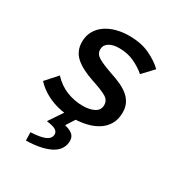

<svg xmlns="http://www.w3.org/2000/svg" viewBox="-171 -631 942 992"><g transform="rotate(30 300.0 -135.0)"><path d="M268 12Q201 12 142.5 -12Q84 -36 46 -78L107 -146Q144 -106 190.5 -87.5Q237 -69 286 -69Q329 -69 355.5 -83.5Q382 -98 382 -128Q382 -157 355 -172.5Q328 -188 270 -207Q194 -232 156.5 -266Q119 -300 119 -354Q119 -391 135 -419Q151 -447 178 -465.5Q205 -484 240.5 -493.5Q276 -503 315 -503Q387 -503 438 -479Q489 -455 522 -423L462 -359Q432 -385 392 -403.5Q352 -422 304 -422Q265 -422 242.5 -407.5Q220 -393 220 -367Q220 -340 247 -324Q274 -308 332 -288Q366 -277 394 -264Q422 -251 442 -234Q462 -217 473 -194.5Q484 -172 484 -142Q484 -101 467 -72Q450 -43 421 -24.5Q392 -6 352.5 3Q313 12 268 12ZM123 233 122 184Q181 181 207.5 169Q234 157 236 134Q237 117 222.5 107Q208 97 167 92L235 -9H305L259 63Q296 72 310 88Q324 104 321 131Q315 181 263 206Q211 231 123 233Z"/></g></svg>

Font: Source Code Pro Semibold
Style: Italic
Weight: 600
Italic angle: -11°
Monospace: yes
Designer: Paul D. Hunt, Teo Tuominen
Foundry: Adobe Systems Incorporated
Version: Version 1.050;PS 1.000;hotconv 16.6.51;makeotf.lib2.5.65220